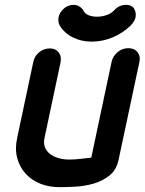

<svg xmlns="http://www.w3.org/2000/svg" viewBox="-20 -764 597 793"><path d="M380 -695Q402 -695 422.5 -702.5Q443 -710 458 -728Q476 -744 500 -744Q519 -744 530 -734Q544 -716 540 -693Q536 -675 519 -658Q487 -627 445 -609.5Q403 -592 358 -592Q317 -592 282 -609Q247 -626 227 -658Q223 -666 221.5 -674.5Q220 -683 222 -693Q226 -715 249 -733Q267 -744 284 -744Q306 -744 322 -725Q328 -709 344 -702Q360 -695 380 -695ZM441 -509Q446 -532 465.5 -548.5Q485 -565 510 -565Q535 -565 548 -548.5Q561 -532 556 -509L470 -105Q461 -62 432 -39Q403 -16 366 -5.5Q329 5 291 7Q253 9 226 9Q182 9 146 -5.5Q110 -20 85.5 -47Q61 -74 51 -111.5Q41 -149 51 -195L117 -506Q122 -532 141.5 -548Q161 -564 186 -564Q209 -564 222 -548Q235 -532 230 -506L164 -195Q159 -172 166 -155Q173 -138 188 -127Q203 -116 223.5 -110.5Q244 -105 266 -105Q288 -105 314 -108Q340 -111 357 -113Z"/></svg>

Font: VDS
Style: Bold Italic
Weight: 700
Designer: artmaker
Foundry: artmaker
Version: Version 1.000 2009 initial release